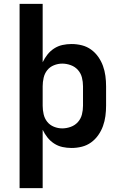

<svg xmlns="http://www.w3.org/2000/svg" viewBox="-20 -755 640 990"><path d="M81 215V-735H200V-434Q210 -455 224.5 -473.5Q239 -492 259 -505Q279 -518 302 -523Q325 -528 349 -528Q376 -528 402 -521.5Q428 -515 449.5 -499.5Q471 -484 486.5 -462Q502 -440 511 -415Q520 -390 523.5 -363.5Q527 -337 527 -310V-210Q527 -183 523.5 -156.5Q520 -130 511 -105Q502 -80 486.5 -58Q471 -36 449.5 -20.5Q428 -5 402 1.5Q376 8 349 8Q325 8 302 3Q279 -2 259 -15Q239 -28 224.5 -46.5Q210 -65 200 -86V215ZM301 -93Q323 -93 345 -101Q367 -109 382 -126Q397 -143 402.5 -165Q408 -187 408 -210V-310Q408 -333 402.5 -355Q397 -377 382 -394Q367 -411 345 -419Q323 -427 301 -427Q279 -427 258 -418.5Q237 -410 223.5 -393Q210 -376 205 -354Q200 -332 200 -310V-210Q200 -188 205 -166Q210 -144 223.5 -127Q237 -110 258 -101.5Q279 -93 301 -93Z"/></svg>

Font: Iosevka Custom Extended
Style: Bold
Weight: 700
Width: 7
Monospace: yes
Designer: Belleve Invis
Foundry: Belleve Invis
Version: Version 11.2.4; ttfautohint (v1.8.4)